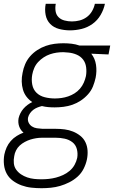

<svg xmlns="http://www.w3.org/2000/svg" viewBox="-39 -770 609 1012"><path d="M180 222Q152 222 125.5 219Q99 216 74.5 207Q50 198 29.5 183Q9 168 -3 146.5Q-15 125 -18 98Q-21 71 -16 44Q-12 25 -4 7Q4 -11 17.5 -26.5Q31 -42 48.5 -53Q66 -64 85 -71Q69 -84 62 -104Q55 -124 59 -147Q62 -160 68.5 -173Q75 -186 84.5 -197Q94 -208 106 -217Q118 -226 131 -232Q113 -244 100.5 -260.5Q88 -277 82 -297.5Q76 -318 75.5 -340.5Q75 -363 80 -386Q84 -409 93.5 -431.5Q103 -454 119.5 -473Q136 -492 157.5 -506Q179 -520 202 -528Q225 -536 248.5 -539Q272 -542 295 -542Q317 -542 338.5 -539.5Q360 -537 380 -530H542L533 -483L442 -487Q462 -462 467 -428.5Q472 -395 465 -360Q460 -337 451 -314.5Q442 -292 425 -273Q408 -254 387 -240Q366 -226 343 -218Q320 -210 296 -207Q272 -204 249 -204Q231 -204 214.5 -205.5Q198 -207 182 -211Q170 -208 158.5 -203.5Q147 -199 137 -191.5Q127 -184 119.5 -173.5Q112 -163 109 -151Q106 -136 112 -123.5Q118 -111 129.5 -103.5Q141 -96 155.5 -94Q170 -92 185 -91H255Q279 -91 302 -88Q325 -85 346 -76.5Q367 -68 384.5 -54Q402 -40 411.5 -20Q421 0 422.5 23.5Q424 47 419 71Q414 95 402 119Q390 143 370 161Q350 179 326 191Q302 203 278 210Q254 217 229 219.5Q204 222 180 222ZM250 -251Q267 -251 285 -253.5Q303 -256 320.5 -262Q338 -268 354 -278Q370 -288 382.5 -302.5Q395 -317 402.5 -334Q410 -351 414 -369Q418 -392 415 -415.5Q412 -439 399 -456Q386 -473 365 -482Q344 -491 321 -493L295 -495Q277 -495 259.5 -492.5Q242 -490 224.5 -484Q207 -478 191 -467.5Q175 -457 162 -443Q149 -429 141.5 -411.5Q134 -394 131 -377Q126 -350 131 -324Q136 -298 153.5 -281Q171 -264 197 -257.5Q223 -251 250 -251ZM180 175Q198 175 217.5 173Q237 171 256 166Q275 161 293.5 152.5Q312 144 328 130.5Q344 117 354 99Q364 81 368 62Q372 38 366 15.5Q360 -7 342.5 -20.5Q325 -34 302 -39Q279 -44 255 -44H182Q167 -44 151.5 -41.5Q136 -39 121.5 -34.5Q107 -30 92 -22Q77 -14 65 -3Q53 8 45.5 23Q38 38 36 53Q32 72 34 91Q36 110 46.5 124.5Q57 139 72 149Q87 159 104.5 165Q122 171 141 173Q160 175 180 175ZM330 -610Q300 -610 272 -617.5Q244 -625 225.5 -644Q207 -663 201.5 -691.5Q196 -720 202 -750H255Q251 -730 254 -711Q257 -692 269.5 -679.5Q282 -667 301 -662Q320 -657 340 -657Q360 -657 380 -662Q400 -667 417.5 -679.5Q435 -692 446 -711Q457 -730 461 -750H514Q508 -720 491.5 -691.5Q475 -663 448.5 -644Q422 -625 391 -617.5Q360 -610 330 -610Z"/></svg>

Font: Lode Dark
Style: Italic
Weight: 400
Italic angle: -11°
Monospace: yes
Designer: Belleve Invis
Foundry: Belleve Invis
Version: Version 29.2.0; ttfautohint (v1.8.3)